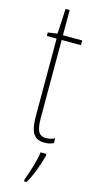

<svg xmlns="http://www.w3.org/2000/svg" viewBox="-134 -693 478 950"><g transform="rotate(15 104.5 -217.5)"><path d="M147 -14C107 -14 97 -44 97 -108V-503H196V-527H97V-656H76L69 -528L21 -521V-503H71V-112C71 -32 85 10 146 10C165 10 179 6 192 0V-25C182 -19 164 -14 147 -14ZM170 71V61H140C136 101 112 175 98 211V221H111C138 176 158 117 170 71Z"/></g></svg>

Font: Noto Sans Myanmar ExtraCondensed Thin
Style: Regular
Weight: 100
Width: 2
Designer: Monotype Design Team
Foundry: Monotype Imaging Inc.
Version: Version 2.107